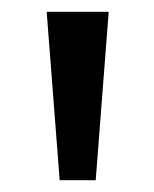

<svg xmlns="http://www.w3.org/2000/svg" viewBox="-20 -739 261 325"><path d="M81 -434 59 -719H164L142 -434Z"/></svg>

Font: Nunitoga
Style: Medium
Weight: 500
Designer: Vernon Adams
Foundry: Vernon Adams
Version: Version 1.0